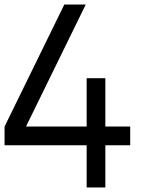

<svg xmlns="http://www.w3.org/2000/svg" viewBox="-20 -821 671 842"><path d="M262 -801 0 -266V-184H360V1H442V-184H551V-266H442V-478H360V-266H94L356 -801Z"/></svg>

Font: MintSans
Style: Regular
Weight: 400
Version: Version 2.0